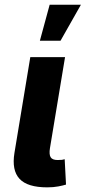

<svg xmlns="http://www.w3.org/2000/svg" viewBox="-20 -787 361 810"><path d="M179.3 3.4Q95.7 3.4 62.4 -32.6Q29 -68.6 40.9 -141.7L107.8 -545.9H254.4L190.7 -161.8Q186.5 -135.8 193.6 -123.8Q200.8 -111.9 223 -111.9Q234.8 -111.9 241.5 -112.7Q248.1 -113.6 252.9 -115.3L258.5 -8.3Q247 -4.6 226.2 -0.6Q205.5 3.4 179.3 3.4ZM148.2 -615.1 189.5 -767.1H321.4L235.3 -615.1Z"/></svg>

Font: Adwaita Sans
Style: Italic
Weight: 400
Italic angle: -9.39999°
Designer: Rasmus Andersson
Foundry: rsms
Version: Version 4.001;git-9221beed3